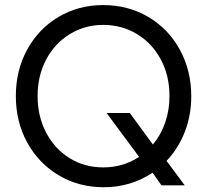

<svg xmlns="http://www.w3.org/2000/svg" viewBox="-20 -748 848 775"><path d="M595.7 -50.8Q553.7 -22.5 503.7 -7.3Q453.6 7.8 398.4 7.8Q298.8 7.8 217.8 -40Q136.7 -87.9 90.3 -171.9Q43.9 -255.9 43.9 -360.4Q43.9 -463.9 89.8 -547.9Q135.7 -631.8 216.3 -679.7Q296.9 -727.5 396.5 -727.5Q497.1 -727.5 578.4 -679.7Q659.7 -631.8 705.8 -547.6Q752 -463.4 752 -359.4Q752 -282.2 725.8 -215.3Q699.7 -148.4 652.3 -98.6L725.6 0H631.8ZM541.5 -114.7 410.2 -292H503.9L597.2 -164.6Q629.4 -203.1 646.7 -253.2Q664.1 -303.2 664.1 -360.4Q664.1 -442.9 628.9 -508.3Q593.8 -573.7 532.7 -610.6Q471.7 -647.5 396.5 -647.5Q322.8 -647.5 262.2 -610.6Q201.7 -573.7 166.7 -508.3Q131.8 -442.9 131.8 -360.4Q131.8 -278.3 166.3 -212.6Q200.7 -147 261 -109.6Q321.3 -72.3 396.5 -72.3Q476.6 -72.3 541.5 -114.7Z"/></svg>

Font: Reddit Sans A
Style: Regular
Weight: 400
Designer: Stephen Hutchings
Foundry: Reddit
Version: Version 1.013